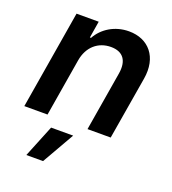

<svg xmlns="http://www.w3.org/2000/svg" viewBox="-142 -659 894 1000"><g transform="rotate(20 305.0 -159.0)"><path d="M22 0H150.6L203.8 -319.6C217 -398.4 271.3 -443.9 341.6 -443.9C409.4 -443.9 439.3 -401.6 426.8 -327.4L372.2 0H500.7L558.9 -347.3C580.3 -473 511 -552.6 402.3 -552.6C323.2 -552.6 258.5 -510.7 226.9 -452.8H220.5L235.8 -545.5H112.9ZM119 235.8H211.6L313.6 57.5H191.4Z"/></g></svg>

Font: TID UI Semi Bold
Style: Italic
Weight: 600
Italic angle: -9.39999°
Designer: The TID Project Authors
Foundry: Bakken & Bæck
Version: Version 1.001;hotconv 1.0.109;makeotfexe 2.5.65596